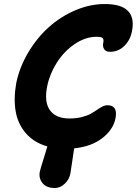

<svg xmlns="http://www.w3.org/2000/svg" viewBox="-20 -731 681 956"><path d="M252.9 205.1Q210.4 205.1 191.2 180.2Q171.9 155.3 178.2 124Q182.1 106.9 197 59.8Q211.9 12.7 215.8 -2Q150.9 -20 110.4 -65.7Q69.8 -111.3 58.3 -175Q46.9 -238.8 61 -317.9Q77.1 -396 119.9 -468.5Q162.6 -541 221.4 -594.2Q280.3 -647.5 353.8 -679.2Q427.2 -710.9 501 -710.9Q585 -710.9 617.7 -676Q650.4 -641.1 637.2 -576.2Q629.4 -532.7 599.6 -502.9Q569.8 -473.1 527.8 -473.1Q507.3 -473.1 498.8 -485.8Q490.2 -498.5 494.1 -518.1Q497.6 -533.7 491.5 -540.8Q485.4 -547.9 461.9 -547.9Q405.3 -547.9 351.8 -511.5Q298.3 -475.1 262.7 -418.7Q227.1 -362.3 214.8 -300.8Q199.2 -222.7 228.8 -181.9Q258.3 -141.1 326.2 -141.1Q359.4 -141.1 386.7 -147.9Q414.1 -154.8 431.2 -164.3Q448.2 -173.8 462.2 -183.6Q476.1 -193.4 489.3 -200.2Q502.4 -207 515.1 -207Q567.4 -207 555.2 -142.1Q543.9 -85.9 490 -43.7Q436 -1.5 349.1 7.8Q345.2 32.7 338.9 77.4Q332.5 122.1 330.1 134.8Q324.7 162.6 302.5 183.8Q280.3 205.1 252.9 205.1Z"/></svg>

Font: Shantell Sans Normal
Style: Bold Italic
Weight: 700
Italic angle: -11.31°
Designer: Stephen Nixon, Anya Danilova, Shantell Martin
Foundry: Arrow Type
Version: Version 1.006;[559af2be0]